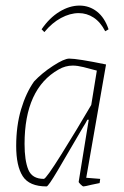

<svg xmlns="http://www.w3.org/2000/svg" viewBox="-20 -659 445 688"><path d="M289 -22 339 -18 337 -3Q330 -2 322.5 0Q315 2 308 3Q284 9 279 9Q276 9 268.5 1.5Q261 -6 262 -8L298 -230H293Q286 -216 278 -204Q221 -106 187 -48.5Q153 9 147 9Q85 9 61.5 -27.5Q38 -64 38 -136Q38 -208 55.5 -267Q73 -326 102 -367Q130 -397 170 -423Q210 -449 228 -449Q258 -449 360 -428ZM307 -283 327 -406Q302 -413 279.5 -418.5Q257 -424 241 -424Q214 -424 190 -410Q68 -341 68 -143Q68 -84 81.5 -51Q95 -18 137 -18Q145 -18 200 -106Q255 -194 307 -283ZM129 -554Q157 -595 193 -617Q229 -639 265 -639Q300 -639 327.5 -617.5Q355 -596 369 -554L357 -547Q340 -580 315.5 -596Q291 -612 262 -612Q231 -612 198.5 -594.5Q166 -577 139 -544Z"/></svg>

Font: Grenze Thin
Style: Italic
Weight: 250
Italic angle: -10°
Designer: Renata Polastri
Foundry: Omnibus-Type
Version: Version 1.002; ttfautohint (v1.8)